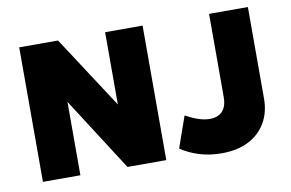

<svg xmlns="http://www.w3.org/2000/svg" viewBox="-75 -834 1492 984"><g transform="rotate(-10 671.0 -342.5)"><path d="M76.5 0V-700H278.5L523.5 -324V-700H718.5V0H516.5L271.5 -382V0ZM1005.5 15Q941.5 15 887.8 -2Q834 -19 793.5 -47L850.5 -209Q886.5 -189.5 917.2 -179.2Q948 -169 976.5 -169Q1017 -169 1040.8 -193.2Q1064.5 -217.5 1064.5 -269V-700H1266.5V-224Q1266.5 -153.5 1235.8 -99.8Q1205 -46 1146.8 -15.5Q1088.5 15 1005.5 15Z"/></g></svg>

Font: Geologica Cursive Black
Style: Regular
Weight: 900
Designer: Sindre Bremnes, Frode Helland
Foundry: Monokrom Skriftforlag AS
Version: Version 1.010;gftools[0.9.28]